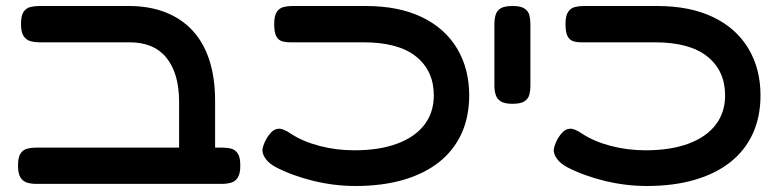

<svg xmlns="http://www.w3.org/2000/svg" viewBox="-20 -603 2595 640"><path d="M637 10Q618 10 604.5 3.5Q591 -3 584 -15.5Q577 -28 577 -45V-264Q577 -312 566 -349Q555 -386 534 -411.5Q513 -437 482.5 -449.5Q452 -462 411 -462H112Q95 -462 81 -466Q67 -470 58.5 -483Q50 -496 50 -523Q50 -551 58.5 -563.5Q67 -576 81 -579.5Q95 -583 111 -583H409Q478 -583 531.5 -562Q585 -541 622 -501Q659 -461 678 -402Q697 -343 697 -267V-52Q697 -32 690 -18.5Q683 -5 669.5 2.5Q656 10 637 10ZM102 10Q85 10 71 6Q57 2 48.5 -11Q40 -24 40 -51Q40 -79 48.5 -91.5Q57 -104 71 -107.5Q85 -111 101 -111H720Q737 -111 750.5 -107.5Q764 -104 772.5 -91.5Q781 -79 781 -51Q781 -24 772.5 -11Q764 2 750 6Q736 10 719 10Z M1165 17Q1095 17 1025 0Q955 -17 899 -46Q879 -57 868 -70.5Q857 -84 855 -98Q854 -106 858 -118Q862 -130 869 -142Q879 -158 888.5 -166Q898 -174 912 -174Q917 -174 927 -170Q937 -166 950 -157Q990 -131 1045.5 -116.5Q1101 -102 1161 -102Q1244 -102 1303.5 -124Q1363 -146 1394.5 -187Q1426 -228 1426 -285Q1426 -367 1367 -414.5Q1308 -462 1191 -462H946Q931 -462 919 -466Q907 -470 900.5 -483Q894 -496 894 -523Q894 -550 902.5 -563Q911 -576 925 -579.5Q939 -583 955 -583H1199Q1309 -583 1386 -546Q1463 -509 1503.5 -441.5Q1544 -374 1544 -285Q1544 -214 1518.5 -158Q1493 -102 1444 -63Q1395 -24 1324.5 -3.5Q1254 17 1165 17Z M1688 -257Q1661 -257 1648.5 -265.5Q1636 -274 1632 -288Q1628 -302 1628 -317V-524Q1628 -539 1632 -553Q1636 -567 1648.5 -575Q1661 -583 1689 -583Q1716 -583 1728.5 -574.5Q1741 -566 1744.5 -552.5Q1748 -539 1748 -523V-316Q1748 -301 1744.5 -287.5Q1741 -274 1728.5 -265.5Q1716 -257 1688 -257Z M2136 17Q2066 17 1996 0Q1926 -17 1870 -46Q1850 -57 1839 -70.5Q1828 -84 1826 -98Q1825 -106 1829 -118Q1833 -130 1840 -142Q1850 -158 1859.5 -166Q1869 -174 1883 -174Q1888 -174 1898 -170Q1908 -166 1921 -157Q1961 -131 2016.5 -116.5Q2072 -102 2132 -102Q2215 -102 2274.5 -124Q2334 -146 2365.5 -187Q2397 -228 2397 -285Q2397 -367 2338 -414.5Q2279 -462 2162 -462H1917Q1902 -462 1890 -466Q1878 -470 1871.5 -483Q1865 -496 1865 -523Q1865 -550 1873.5 -563Q1882 -576 1896 -579.5Q1910 -583 1926 -583H2170Q2280 -583 2357 -546Q2434 -509 2474.5 -441.5Q2515 -374 2515 -285Q2515 -214 2489.5 -158Q2464 -102 2415 -63Q2366 -24 2295.5 -3.5Q2225 17 2136 17Z"/></svg>

Font: Fredoka Expanded Medium
Style: Regular
Weight: 500
Width: 7
Designer: Ben Nathan
Foundry: Milena B. Brandão, Ben Nathan
Version: Version 2.001